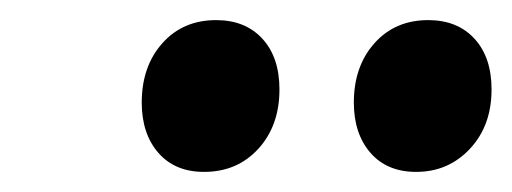

<svg xmlns="http://www.w3.org/2000/svg" viewBox="-20 -794 509 191"><path d="M394 -623Q365 -623 348.5 -642Q332 -661 332 -692Q332 -728 352.5 -751Q373 -774 406 -774Q435 -774 452 -755.5Q469 -737 469 -705Q469 -669 447.5 -646Q426 -623 394 -623ZM183 -623Q154 -623 137.5 -642Q121 -661 121 -692Q121 -728 141.5 -751Q162 -774 195 -774Q224 -774 241 -755.5Q258 -737 258 -705Q258 -669 237 -646Q216 -623 183 -623Z"/></svg>

Font: Bitter Thin
Style: Bold Italic
Weight: 700
Italic angle: -9°
Version: Version 3.021